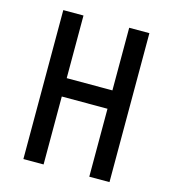

<svg xmlns="http://www.w3.org/2000/svg" viewBox="-109 -820 817 909"><g transform="rotate(15 300.0 -365.0)"><path d="M188 0V-333H412V0H511V-730H412V-423H188V-730H89V0Z"/></g></svg>

Font: Tekne LDO Medium
Style: Regular
Weight: 500
Monospace: yes
Designer: Alessio Laiso, Mario Rullo, Paolo Rosset
Foundry: Alessio Laiso
Version: Version 1.000;hotconv 1.0.109;makeotfexe 2.5.65596